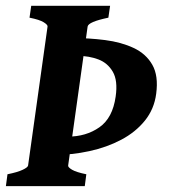

<svg xmlns="http://www.w3.org/2000/svg" viewBox="-25 -635 577 655"><path d="M507.8 -314.9Q501 -262.7 469.2 -223.4Q437.5 -184.1 388.4 -158.2Q339.4 -132.3 279.8 -119.4Q220.2 -106.4 157.7 -106.4Q163.1 -141.1 171.1 -190.9Q179.2 -240.7 188 -296.9Q196.8 -353 205.1 -407.5Q213.4 -461.9 219.2 -505.4Q278.3 -505.4 333.5 -498.3Q388.7 -491.2 430.9 -471.4Q473.1 -451.7 494.6 -414.1Q516.1 -376.5 507.8 -314.9ZM264.2 0H-4.9L0.5 -40.5Q34.7 -47.4 52.2 -55.7Q69.8 -64 70.8 -70.3L137.2 -544.4Q138.2 -550.3 124 -559.1Q109.9 -567.9 75.7 -574.7L81.5 -615.2H350.6L344.7 -574.7Q276.4 -560.5 273.9 -544.4L207.5 -70.3Q206.5 -64.5 220.9 -55.9Q235.4 -47.4 269.5 -40.5ZM369.6 -305.7Q377.4 -359.9 359.9 -390.1Q342.3 -420.4 310.3 -432.4Q278.3 -444.3 242.2 -444.3Q233.9 -368.7 224.4 -301.8Q214.8 -234.9 206.1 -168.9Q268.6 -168.9 314 -200.7Q359.4 -232.4 369.6 -305.7Z"/></svg>

Font: Gentium Book Plus
Style: Bold Italic
Weight: 700
Italic angle: -8°
Designer: Victor Gaultney, Annie Olsen, Iska Routamaa, Becca Hirsbrunner
Foundry: SIL International
Version: Version 6.101